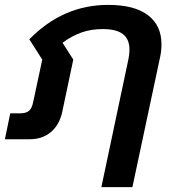

<svg xmlns="http://www.w3.org/2000/svg" viewBox="-30 -570 714 786"><path d="M496 -329Q500 -348 500 -367Q500 -410 473 -430.5Q446 -451 391 -451Q343 -451 303.5 -437Q264 -423 226 -395L270 -326L225 -113Q214 -60 179 -30Q144 0 92 0H-10L12 -106H51Q77 -106 89 -116.5Q101 -127 106 -153L143 -326L90 -409Q228 -550 413 -550Q520 -550 575.5 -508Q631 -466 631 -389Q631 -362 626 -339L512 196H385Z"/></svg>

Font: Prompt Medium
Style: Italic
Weight: 500
Italic angle: -12°
Designer: Katatrad Team
Foundry: CadsonDemak
Version: Version 1.001